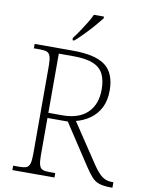

<svg xmlns="http://www.w3.org/2000/svg" viewBox="-99 -1000 812 1070"><g transform="rotate(10 306.5 -465.5)"><path d="M47 0V-25H84Q108 -25 121.5 -30.5Q135 -36 140.5 -54Q146 -72 146 -108V-606Q146 -642 140.5 -660Q135 -678 121.5 -683.5Q108 -689 84 -689H47V-714H264Q391 -714 447.5 -671Q504 -628 504 -530Q504 -473 483 -432.5Q462 -392 426.5 -367Q391 -342 348 -331L496 -109Q525 -66 548.5 -48.5Q572 -31 604 -31H613V0H607Q563 0 538.5 -8Q514 -16 496 -35.5Q478 -55 455 -90L304 -320H189V-108Q189 -72 194.5 -54Q200 -36 213 -30.5Q226 -25 251 -25H285V0ZM269 -349Q360 -349 409.5 -396Q459 -443 459 -529Q459 -579 442.5 -614Q426 -649 385 -666.5Q344 -684 272 -684H189V-349ZM251 -784Q266 -803 283.5 -829Q301 -855 317.5 -882Q334 -909 344 -931H401V-921Q388 -904 363 -875Q338 -846 310 -817.5Q282 -789 261 -771H251Z"/></g></svg>

Font: Noto Serif ExtraLight
Style: Regular
Weight: 200
Designer: Monotype Design Team
Foundry: Monotype Imaging Inc.
Version: Version 2.015; ttfautohint (v1.8.4.7-5d5b)